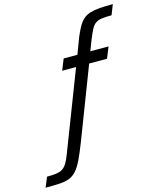

<svg xmlns="http://www.w3.org/2000/svg" viewBox="-321 -835 924 1120"><g transform="rotate(-15 141.0 -275.5)"><path d="M-187 191 -162 131Q-126 131 -103.5 127.5Q-81 124 -66.5 114Q-52 104 -40.5 85Q-29 66 -17 34L167 -443H83L110 -510H193L228 -603Q243 -640 257.5 -665.5Q272 -691 289.5 -706.5Q307 -722 331.5 -729.5Q356 -737 389.5 -739.5Q423 -742 469 -742L445 -681Q409 -681 386.5 -678Q364 -675 349 -665Q334 -655 322.5 -633.5Q311 -612 296 -575L271 -510H381L354 -443H246L80 -11Q57 48 39 85.5Q21 123 2 145Q-17 167 -41.5 177Q-66 187 -101 189Q-136 191 -187 191Z"/></g></svg>

Font: Saira SemiCondensed
Style: Italic
Weight: 400
Width: 4
Italic angle: -12°
Designer: Hector Gatti with collaboration of the Omnibus-Type team
Foundry: Omnibus-Type
Version: Version 1.101